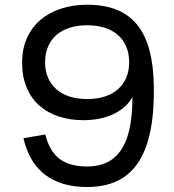

<svg xmlns="http://www.w3.org/2000/svg" viewBox="-20 -754 714 790"><path d="M338.5 -734.5Q408 -734.5 459.3 -714.3Q510.5 -694 544.3 -652.3Q578 -610.5 595 -546.8Q612 -483 613 -396Q614.5 -291.5 598.5 -214Q582.5 -136.5 548.8 -85.5Q515 -34.5 462.5 -9.5Q410 15.5 338.5 15.5Q231 15.5 165 -35.3Q99 -86 76.5 -185.5L166.5 -200.5Q183.5 -132 224.8 -100.5Q266 -69 339 -69Q430 -69 475.8 -133.3Q521.5 -197.5 524.5 -330.5L525 -354.5Q512 -331 491.3 -313.3Q470.5 -295.5 444.5 -283.5Q418.5 -271.5 387.8 -265.5Q357 -259.5 323.5 -259.5Q268.5 -259.5 222.3 -274.5Q176 -289.5 142.5 -319Q109 -348.5 90 -392.8Q71 -437 71 -495.5Q71 -554 91.5 -598.8Q112 -643.5 148 -673.5Q184 -703.5 232.8 -719Q281.5 -734.5 338.5 -734.5ZM338.5 -650Q297.5 -650 265.5 -639.5Q233.5 -629 211.3 -609.3Q189 -589.5 177.3 -561.3Q165.5 -533 165.5 -498Q165.5 -463 177.3 -435Q189 -407 211.3 -387.3Q233.5 -367.5 265.5 -357Q297.5 -346.5 338.5 -346.5Q379.5 -346.5 411.5 -357Q443.5 -367.5 465.8 -387.3Q488 -407 499.8 -435Q511.5 -463 511.5 -498Q511.5 -533 499.8 -561.3Q488 -589.5 466 -609.3Q444 -629 411.8 -639.5Q379.5 -650 338.5 -650Z"/></svg>

Font: Vela Sans Med
Style: Regular
Weight: 500
Designer: Principal design: Mikhail Sharanda - project Manrope.
Design modification: Ravid Balaliev
Foundry: Mikhail Sharanda
Version: Version 1.001